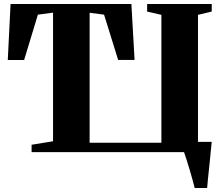

<svg xmlns="http://www.w3.org/2000/svg" viewBox="-20 -763 1118 963"><path d="M956.5 180Q952.5 163.5 945.5 138.2Q938.5 113 930.5 86Q922.5 59 915 35.8Q907.5 12.5 903 0H138.5V-37L246 -54.5V-699.5L170 -689.5L101 -462H19L33 -743H639L655 -462.5H572.5L502 -689.5L429.5 -699V-47H789.5V-688.5L718 -705V-743H1042V-705L973 -688.5V-51.5H1042Q1040 -35 1037.8 -10.8Q1035.5 13.5 1032.8 40.8Q1030 68 1027.2 94.5Q1024.5 121 1022.2 143.5Q1020 166 1019 180Z"/></svg>

Font: Merriweather 96pt Black
Style: Regular
Weight: 900
Version: Version 2.100